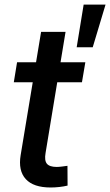

<svg xmlns="http://www.w3.org/2000/svg" viewBox="-20 -810 479 835"><path d="M351.1 -539.1 336.4 -452.1H40L54.2 -539.1ZM158.7 -671.4H265.1L178.2 -145Q172.4 -112.3 183.8 -98.1Q195.3 -84 226.6 -84Q235.4 -84 249.3 -85.7Q263.2 -87.4 273.4 -88.9L273.9 -2.9Q257.8 1 238.3 3.2Q218.8 5.4 200.2 5.4Q125.5 5.4 92 -31.2Q58.6 -67.9 69.8 -135.3ZM313.5 -604.5 343.8 -790H439L383.3 -604.5Z"/></svg>

Font: Inter 18pt Medium
Style: Italic
Weight: 500
Italic angle: -9.3988°
Designer: Rasmus Andersson
Foundry: rsms
Version: Version 4.001;git-66647c0bb